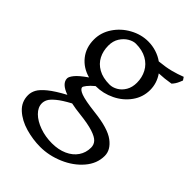

<svg xmlns="http://www.w3.org/2000/svg" viewBox="-209 -565 906 906"><g transform="rotate(45 244.0 -112.5)"><path d="M210 -144Q189.5 -127 179.2 -113.5Q168.9 -100.1 168.9 -95.7Q168.9 -82.5 195.8 -72.3Q222.7 -62 293.9 -53.7Q391.6 -43 432.6 -12.2Q473.6 18.6 473.6 58.6Q473.6 109.9 437 152.6Q400.4 195.3 343.3 219.7Q286.1 244.1 228 244.1Q178.7 244.1 129.4 230Q80.1 215.8 47.4 186Q14.6 156.2 14.6 111.8Q14.6 92.3 24.7 73.5Q34.7 54.7 63.5 31.2Q92.3 7.8 145 -20.5Q88.9 -40.5 88.9 -74.7Q88.9 -85.4 104 -104.2Q119.1 -123 159.2 -150.9Q108.9 -164.6 78.9 -202.4Q48.8 -240.2 48.8 -293.9Q48.8 -340.3 75.7 -380.6Q102.5 -420.9 146.2 -444.8Q189.9 -468.8 236.8 -468.8Q265.1 -468.8 291.3 -460.4Q317.4 -452.1 338.4 -437Q383.3 -441.4 413.8 -449.5Q444.3 -457.5 473.1 -468.8L482.9 -454.1Q481.4 -450.7 477.1 -439.9Q472.7 -429.2 467.3 -420.9Q461.9 -412.6 455.1 -405.3Q415.5 -398.4 378.4 -397Q405.3 -358.4 405.3 -313Q405.3 -265.1 377.4 -226.3Q349.6 -187.5 304.7 -165.8Q259.8 -144 211.9 -144ZM117.2 -321.8Q117.2 -286.1 131.8 -257.6Q146.5 -229 176.5 -212.2Q206.5 -195.3 251 -195.3Q271 -195.3 291 -206.8Q311 -218.3 324 -240.5Q336.9 -262.7 336.9 -293Q336.9 -328.1 321.5 -357.2Q306.2 -386.2 275.9 -403.1Q245.6 -419.9 203.1 -419.9Q185.5 -419.9 165.5 -408.2Q145.5 -396.5 131.3 -374.3Q117.2 -352.1 117.2 -321.8ZM87.9 92.8Q87.9 119.6 111.1 142.6Q134.3 165.5 172.6 179.2Q210.9 192.9 254.9 192.9Q297.9 192.9 331.1 178Q364.3 163.1 382.3 136.7Q400.4 110.4 400.4 76.7Q400.4 57.1 387.7 43.2Q375 29.3 342.5 18.8Q310.1 8.3 252.9 2Q218.8 -1.5 189.5 -7.8Q146 15.6 123.8 34.2Q101.6 52.7 94.7 66.2Q87.9 79.6 87.9 92.8Z"/></g></svg>

Font: David Libre
Style: Regular
Weight: 400
Version: Version 1.000